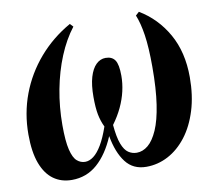

<svg xmlns="http://www.w3.org/2000/svg" viewBox="-83 -846 1046 952"><g transform="rotate(-10 440.0 -370.0)"><path d="M204.5 11Q151.5 11 112.5 -17Q73.5 -45 52 -102.2Q30.5 -159.5 30.5 -248Q30.5 -354.5 66.2 -449.8Q102 -545 169 -622.8Q236 -700.5 328 -752.5L343 -736.5Q299.5 -680.5 268.5 -605.2Q237.5 -530 221 -443Q204.5 -356 204.5 -264.5Q204.5 -183.5 215 -140.5Q225.5 -97.5 243.8 -81.8Q262 -66 285 -66Q306 -66 327.2 -82Q348.5 -98 369 -132.5Q389.5 -167 408.5 -222Q394 -252 387.2 -286.5Q380.5 -321 380.5 -376Q380.5 -435 392.2 -475Q404 -515 425 -535.5Q446 -556 473 -556Q505 -556 520 -534.2Q535 -512.5 535 -455Q535 -417 526 -377.8Q517 -338.5 498.5 -299.2Q480 -260 452 -222Q457.5 -159.5 470.5 -125.5Q483.5 -91.5 502.5 -78.8Q521.5 -66 544.5 -66Q575 -66 601.8 -88.2Q628.5 -110.5 649.5 -158.2Q670.5 -206 682.2 -283.5Q694 -361 694 -472Q694 -570 684.5 -633Q675 -696 658 -736.5L675.5 -752.5Q763.5 -700 815.8 -608Q868 -516 868 -389.5Q868 -297 845 -222.8Q822 -148.5 781.8 -96.2Q741.5 -44 689.5 -16.5Q637.5 11 579.5 11Q513 11 475.8 -37.8Q438.5 -86.5 423.5 -171Q387 -84.5 332.8 -36.8Q278.5 11 204.5 11Z"/></g></svg>

Font: Merriweather 144pt ExtraBold
Style: Italic
Weight: 800
Italic angle: -7.8°
Version: Version 2.101